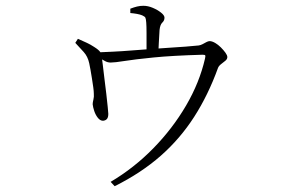

<svg xmlns="http://www.w3.org/2000/svg" viewBox="-20 -578 1040 663"><path d="M240 -430 249 -444Q265 -437 279 -430.5Q293 -424 305 -416Q321 -406 326 -398.5Q331 -391 332 -377Q333 -373 335 -353.5Q337 -334 340.5 -307.5Q344 -281 347 -254.5Q350 -228 352 -208.5Q354 -189 354 -185Q354 -173 349.5 -167.5Q345 -162 336 -161Q326 -161 318 -171Q310 -181 305.5 -194.5Q301 -208 300 -218Q300 -224 302.5 -234Q305 -244 304 -254Q304 -263 302 -277Q300 -291 297.5 -307Q295 -323 292.5 -337Q290 -351 288 -360Q283 -383 269 -398.5Q255 -414 240 -430ZM313 -384V-397Q336 -398 369 -399.5Q402 -401 438 -404Q474 -407 505 -409Q532 -411 562.5 -413Q593 -415 621 -417Q649 -419 666 -421Q673 -422 679.5 -425.5Q686 -429 692.5 -432.5Q699 -436 704 -436Q712 -436 722.5 -430Q733 -424 742.5 -414.5Q752 -405 758.5 -396Q765 -387 765 -381Q765 -374 758.5 -368.5Q752 -363 744 -357Q736 -351 733 -344Q699 -250 650.5 -174.5Q602 -99 535 -40Q468 19 376 65L362 50Q443 2 509.5 -66Q576 -134 622.5 -213.5Q669 -293 688 -376Q690 -385 688.5 -387Q687 -389 679 -389Q575 -386 510 -379.5Q445 -373 410.5 -367.5Q376 -362 362 -362Q351 -362 341 -368Q331 -374 313 -384ZM430 -533V-548Q443 -553 453.5 -555.5Q464 -558 475 -558Q491 -558 507.5 -551Q524 -544 536 -534.5Q548 -525 548 -517Q548 -507 540.5 -500Q533 -493 531 -475Q530 -458 528.5 -431.5Q527 -405 527 -390L486 -389Q486 -395 486 -417Q486 -439 486 -463.5Q486 -488 485 -500Q484 -513 482 -517Q480 -521 471 -525Q464 -528 453 -530Q442 -532 430 -533Z"/></svg>

Font: Noto Serif JP
Style: Regular
Weight: 200
Designer: Ryoko NISHIZUKA 西塚涼子 (kana & ideographs); Frank Grießhammer (Latin, Greek & Cyrillic); Wenlong ZHANG 张文龙 (bopomofo); San
Foundry: Adobe
Version: Version 2.001;hotconv 1.1.0;makeotfexe 2.6.0